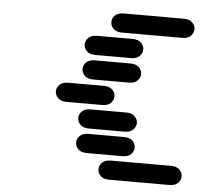

<svg xmlns="http://www.w3.org/2000/svg" viewBox="-57 -925 1113 975"><g transform="rotate(5 500.0 -437.0)"><path d="M534.2 -13.7Q504.9 -13.7 490.2 -28.8Q475.6 -43.9 475.6 -62.5Q475.6 -81.1 490.2 -96.2Q504.9 -111.3 534.2 -111.3H840.8Q870.1 -111.3 884.8 -96.2Q899.4 -81.1 899.4 -62.5Q899.4 -43.9 884.8 -28.8Q870.1 -13.7 840.8 -13.7ZM409.2 -138.7Q379.9 -138.7 365.2 -153.8Q350.6 -168.9 350.6 -187.5Q350.6 -206.1 365.2 -221.2Q379.9 -236.3 409.2 -236.3H590.8Q620.1 -236.3 634.8 -221.2Q649.4 -206.1 649.4 -187.5Q649.4 -168.9 634.8 -153.8Q620.1 -138.7 590.8 -138.7ZM409.2 -263.7Q379.9 -263.7 365.2 -278.8Q350.6 -293.9 350.6 -312.5Q350.6 -331.1 365.2 -346.2Q379.9 -361.3 409.2 -361.3H590.8Q620.1 -361.3 634.8 -346.2Q649.4 -331.1 649.4 -312.5Q649.4 -293.9 634.8 -278.8Q620.1 -263.7 590.8 -263.7ZM284.2 -388.7Q254.9 -388.7 240.2 -403.8Q225.6 -418.9 225.6 -437.5Q225.6 -456.1 240.2 -471.2Q254.9 -486.3 284.2 -486.3H465.8Q495.1 -486.3 509.8 -471.2Q524.4 -456.1 524.4 -437.5Q524.4 -418.9 509.8 -403.8Q495.1 -388.7 465.8 -388.7ZM409.2 -513.7Q379.9 -513.7 365.2 -528.8Q350.6 -543.9 350.6 -562.5Q350.6 -581.1 365.2 -596.2Q379.9 -611.3 409.2 -611.3H590.8Q620.1 -611.3 634.8 -596.2Q649.4 -581.1 649.4 -562.5Q649.4 -543.9 634.8 -528.8Q620.1 -513.7 590.8 -513.7ZM409.2 -638.7Q379.9 -638.7 365.2 -653.8Q350.6 -668.9 350.6 -687.5Q350.6 -706.1 365.2 -721.2Q379.9 -736.3 409.2 -736.3H590.8Q620.1 -736.3 634.8 -721.2Q649.4 -706.1 649.4 -687.5Q649.4 -668.9 634.8 -653.8Q620.1 -638.7 590.8 -638.7ZM534.2 -763.7Q504.9 -763.7 490.2 -778.8Q475.6 -793.9 475.6 -812.5Q475.6 -831.1 490.2 -846.2Q504.9 -861.3 534.2 -861.3H840.8Q870.1 -861.3 884.8 -846.2Q899.4 -831.1 899.4 -812.5Q899.4 -793.9 884.8 -778.8Q870.1 -763.7 840.8 -763.7Z"/></g></svg>

Font: Sixtyfour Normal
Style: Regular
Weight: 400
Monospace: yes
Designer: Jens Kutilek
Foundry: Jens Kutilek
Version: Version 2.000